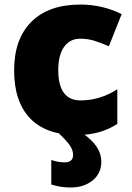

<svg xmlns="http://www.w3.org/2000/svg" viewBox="-20 -583 579 843"><path d="M317.9 9.8Q182.1 9.8 112.1 -63.5Q42 -136.7 42 -273.9Q42 -411.6 117.7 -487.3Q193.4 -563 333 -563Q429.2 -563 514.2 -521L458 -379.9Q423.3 -395 394 -404.1Q364.7 -413.1 333 -413.1Q286.6 -413.1 261.2 -377Q235.8 -340.8 235.8 -274.9Q235.8 -142.1 334 -142.1Q418 -142.1 495.1 -190.9V-39.1Q421.4 9.8 317.9 9.8ZM300.8 97.2Q300.8 77.1 287.8 57.1Q274.9 37.1 235.8 0H339.8Q385.7 32.2 405.3 62.7Q424.8 93.3 424.8 127Q424.8 178.2 386.7 209.2Q348.6 240.2 290 240.2Q245.6 240.2 205.1 227.1V119.1Q214.8 123.5 232.2 126.7Q249.5 129.9 263.2 129.9Q300.8 129.9 300.8 97.2Z"/></svg>

Font: OpenSansExtrabold
Style: Regular
Weight: 800
Foundry: Ascender Corporation
Version: Version 1.10